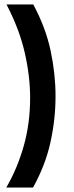

<svg xmlns="http://www.w3.org/2000/svg" viewBox="-20 -715 330 854"><path d="M9 -695H128Q183 -593 205 -490Q227 -387 227 -287Q227 -185 204.5 -82.5Q182 20 127 119H8Q57 35 85.5 -65.5Q114 -166 114 -280Q114 -376 90 -481Q66 -586 9 -695Z"/></svg>

Font: Bricolage Grotesque 10pt Medium
Style: Regular
Weight: 500
Designer: Mathieu Triay
Foundry: Atelier Triay
Version: Version 1.000; ttfautohint (v1.8.4.7-5d5b);gftools[0.9.32]